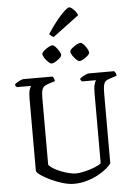

<svg xmlns="http://www.w3.org/2000/svg" viewBox="-70 -1194 864 1245"><g transform="rotate(-5 362.0 -571.5)"><path d="M360 0Q327 0 287 -12Q247 -24 210 -41.5Q173 -59 148 -76.5Q123 -94 121 -106V-577Q121 -612 127 -632Q133 -652 139 -657H46Q43 -659 39 -663.5Q35 -668 35 -675Q40 -681 51.5 -688Q63 -695 75 -700Q87 -705 93 -705H282Q286 -701 290 -693Q294 -685 295 -674L253 -661Q238 -656 227 -649.5Q216 -643 210 -626Q204 -609 204 -575V-138Q213 -125 234.5 -112Q256 -99 283 -88.5Q310 -78 335.5 -72Q361 -66 377 -66Q403 -66 438.5 -74.5Q474 -83 503.5 -95Q533 -107 544 -118V-577Q544 -612 550 -632Q556 -652 561 -657H470Q467 -659 463.5 -663.5Q460 -668 459 -675Q464 -681 476 -688Q488 -695 500 -700Q512 -705 518 -705H683Q687 -701 691.5 -693Q696 -685 696 -674L652 -660Q636 -655 626 -648Q616 -641 611 -623Q606 -605 606 -567V-113Q598 -99 575 -79.5Q552 -60 519 -42Q486 -24 445 -12Q404 0 360 0ZM465 -790Q457 -790 444 -802.5Q431 -815 421 -830.5Q411 -846 411 -856Q411 -865 424.5 -877Q438 -889 455 -898Q472 -907 481 -907Q490 -907 502 -894Q514 -881 523 -865Q532 -849 532 -840Q532 -831 519.5 -819.5Q507 -808 491.5 -799Q476 -790 465 -790ZM283 -790Q275 -790 262 -802.5Q249 -815 239 -830.5Q229 -846 229 -856Q229 -865 242.5 -877Q256 -889 272.5 -898Q289 -907 298 -907Q307 -907 319 -894Q331 -881 340.5 -865Q350 -849 350 -840Q350 -831 337.5 -819.5Q325 -808 309.5 -799Q294 -790 283 -790ZM312 -960Q304 -963 296 -969.5Q288 -976 284 -981Q316 -1030 345.5 -1066.5Q375 -1103 397.5 -1123Q420 -1143 428 -1143Q435 -1143 446 -1134.5Q457 -1126 467.5 -1113Q478 -1100 482 -1087Z"/></g></svg>

Font: Texturina 72pt
Style: Regular
Weight: 400
Designer: Guillermo Torres Carreño
Foundry: Omnibus-Type
Version: Version 1.002; ttfautohint (v1.8.3)